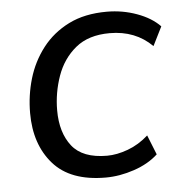

<svg xmlns="http://www.w3.org/2000/svg" viewBox="-43 -536 552 586"><g transform="rotate(-5 233.5 -243.0)"><path d="M258 9Q150 9 97.5 -51Q45 -111 45 -207Q45 -261 60 -312Q75 -363 107 -404.5Q139 -446 188 -470.5Q237 -495 305 -495Q353 -495 397 -479Q441 -463 467 -436L438 -378Q387 -429 308 -429Q243 -429 203.5 -396.5Q164 -364 146 -313Q128 -262 128 -208Q128 -140 160.5 -98.5Q193 -57 268 -57Q298 -57 332 -69.5Q366 -82 395 -108L419 -48Q390 -21 345.5 -6Q301 9 258 9Z"/></g></svg>

Font: Nunito Sans
Style: Italic
Weight: 400
Italic angle: -9°
Designer: Vernon Adams
Foundry: Vernon Adams
Version: Version 3.006; ttfautohint (v1.8.3)